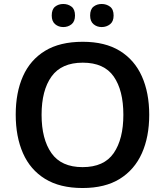

<svg xmlns="http://www.w3.org/2000/svg" viewBox="-20 -935 829 965"><path d="M730 -358Q730 -247 693 -164.5Q656 -82 582 -36Q508 10 395 10Q281 10 206.5 -36Q132 -82 95.5 -165Q59 -248 59 -359Q59 -470 95.5 -552Q132 -634 206.5 -679.5Q281 -725 396 -725Q508 -725 582 -679.5Q656 -634 693 -551.5Q730 -469 730 -358ZM189 -358Q189 -236 238.5 -165.5Q288 -95 395 -95Q503 -95 551.5 -165.5Q600 -236 600 -358Q600 -481 551.5 -550.5Q503 -620 396 -620Q289 -620 239 -550.5Q189 -481 189 -358ZM240 -857Q240 -888 257 -901.5Q274 -915 298 -915Q322 -915 339.5 -901.5Q357 -888 357 -857Q357 -827 339.5 -813Q322 -799 298 -799Q274 -799 257 -813.5Q240 -828 240 -857ZM433 -857Q433 -888 450 -901.5Q467 -915 491 -915Q515 -915 533 -901.5Q551 -888 551 -857Q551 -827 533 -813Q515 -799 491 -799Q467 -799 450 -813.5Q433 -828 433 -857Z"/></svg>

Font: Noto Sans Sundanese SemiBold
Style: Regular
Weight: 600
Version: Version 2.003